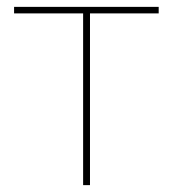

<svg xmlns="http://www.w3.org/2000/svg" viewBox="-20 -539 503 559"><path d="M222 0V-500H21V-519H442V-500H242V0Z"/></svg>

Font: Raleway-v4020 Thin
Style: Regular
Weight: 250
Designer: Matt McInerney, Pablo Impallari, Rodrigo Fuenzalida
Foundry: Matt McInerney, Pablo Impallari, Rodrigo Fuenzalida
Version: Version 4.020;PS 004.020;hotconv 1.0.88;makeotf.lib2.5.64775